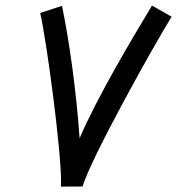

<svg xmlns="http://www.w3.org/2000/svg" viewBox="-20 -675 643 697"><path d="M201.2 2.4 279.8 2C307.6 -95.7 533.2 -501.5 603 -614.3L531.7 -654.8C459 -533.7 335 -326.7 269 -173.3C256.3 -353 230.5 -530.8 205.1 -653.8L126 -627.9C149.4 -524.9 201.7 -135.3 201.7 -15.1C201.7 -8.3 201.7 -2.4 201.2 2.4Z"/></svg>

Font: Fantasque Sans Mono
Style: RegItalic
Weight: 400
Italic angle: -11°
Monospace: yes
Designer: Jany Belluz
Version: Version 1.6.3